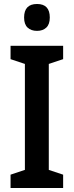

<svg xmlns="http://www.w3.org/2000/svg" viewBox="-20 -944 370 964"><path d="M297 0H33V-67L105 -91V-623L33 -647V-714H297V-647L225 -623V-91L297 -67ZM166 -924Q230 -924 230 -856Q230 -822 212.5 -805.5Q195 -789 166 -789Q136 -789 118.5 -805.5Q101 -822 101 -856Q101 -924 166 -924Z"/></svg>

Font: Noto Sans Georgian Condensed SemiBold
Style: Regular
Weight: 600
Width: 3
Designer: Monotype Design Team, Akaki Razmadze
Foundry: Google LLC
Version: Version 2.005; ttfautohint (v1.8.4.7-5d5b)